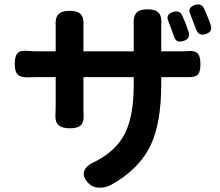

<svg xmlns="http://www.w3.org/2000/svg" viewBox="-20 -813 1016 886"><path d="M439 53Q409 53 391 35Q358 4 369 -25Q379 -51 424 -70Q516 -118 556 -196Q597 -277 597 -420V-457H365V-324Q365 -294 366 -281Q367 -248 352.5 -234.5Q338 -221 303 -221Q265 -221 249 -236.5Q233 -252 236 -289Q237 -300 237 -324V-457H154Q122 -457 109 -456Q75 -455 61.5 -469Q48 -483 48 -518Q48 -555 62 -568.5Q76 -582 111 -578Q137 -576 154 -576H237V-674Q237 -684 237 -693Q234 -730 249 -746.5Q264 -763 301 -763Q338 -763 353 -747Q368 -731 365 -694Q365 -684 365 -673V-576H481H597V-680Q597 -688 597 -696Q594 -735 608.5 -752.5Q623 -770 661 -770Q699 -770 713.5 -752.5Q728 -735 724 -696Q724 -688 724 -680V-576H797Q829 -576 842 -577Q877 -581 891 -567.5Q905 -554 905 -517Q905 -482 893 -469Q881 -456 847 -457Q823 -457 798 -457H724V-424Q724 -249 677 -147Q624 -32 491 41Q465 54 439 53ZM783 -644Q769 -685 757 -715Q743 -747 779 -758Q810 -767 821 -741Q826 -729 838 -701Q843 -688 851 -664Q859 -634 827 -624Q793 -613 783 -644ZM885 -677Q870 -717 859 -745Q843 -778 879 -790Q909 -800 922 -773Q926 -765 933 -748Q937 -738 939 -733Q943 -724 949 -707Q951 -701 952 -698Q963 -667 930 -656Q897 -645 885 -677Z"/></svg>

Font: GenSenRounded JP B
Style: Regular
Weight: 700
Version: Version 1.501;PS 1;hotconv 16.6.51;makeotf.lib2.5.65220